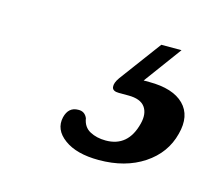

<svg xmlns="http://www.w3.org/2000/svg" viewBox="-49 -66 386 344"><g transform="rotate(15 144.0 106.0)"><path d="M213 -7.5H250.5L199 62.5Q204 62.5 209.5 62.5Q253.5 62.5 273.8 82.8Q294 103 284.5 138.5Q275 176 241 198.5Q207 221 158 221Q116.5 221 93.8 204.2Q71 187.5 76.5 163.5Q81.5 143.5 99.5 143.5Q111.5 143 116.5 154.5Q119 170.5 131.5 177.2Q144 184 161 184Q202.5 184 214 138.5Q219 119 210.5 107.2Q202 95.5 179.5 95.5H162Q150 95.5 149 88Q148 80.5 155.5 70Z"/></g></svg>

Font: Fraunces 9pt S050
Style: Italic
Weight: 400
Italic angle: -16°
Version: Version 1.000; ttfautohint (v1.8.3)